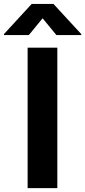

<svg xmlns="http://www.w3.org/2000/svg" viewBox="-80 -974 440 994"><path d="M63 -727.1H216.8V0H63ZM340.8 -792.5H211.9L140.6 -879.4L69.3 -792.5H-59.6V-797.4L84 -953.6H196.8L340.8 -797.4Z"/></svg>

Font: My Font
Style: Bold
Weight: 500
Designer: Rasmus Andersson
Foundry: rsms
Version: Version 0.001